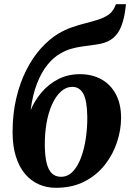

<svg xmlns="http://www.w3.org/2000/svg" viewBox="-20 -882 630 915"><path d="M580.5 -862 575 -821Q568.5 -782 555.8 -751.8Q543 -721.5 520 -701.5Q497 -681.5 459.5 -673.5Q449 -671.5 437 -669.5Q425 -667.5 412.5 -666Q394 -663.5 370.2 -660.2Q346.5 -657 320.5 -649.8Q294.5 -642.5 269.5 -628Q235.5 -609.5 206 -573Q176.5 -536.5 155.8 -482.5Q135 -428.5 126 -357Q145.5 -403.5 178.8 -442.5Q212 -481.5 258 -505Q304 -528.5 361 -528.5Q418.5 -528.5 462.8 -504.2Q507 -480 532 -433.2Q557 -386.5 557 -320Q557 -264 538 -205.5Q519 -147 480.5 -97.5Q442 -48 383.5 -17.5Q325 13 246 13Q202.5 13 165 -3.5Q127.5 -20 99.5 -53Q71.5 -86 55.8 -135.8Q40 -185.5 40 -252Q40 -340.5 57.8 -415Q75.5 -489.5 106 -549.2Q136.5 -609 175.5 -652Q214.5 -695 256 -720.5Q289.5 -740.5 323 -752Q356.5 -763.5 388.2 -771.5Q420 -779.5 447.2 -788.2Q474.5 -797 495 -810.5Q515.5 -824 526.5 -848L532.5 -862ZM325 -468Q294.5 -468 270 -445.5Q245.5 -423 228 -384.2Q210.5 -345.5 201.8 -295.2Q193 -245 193.5 -189Q194 -139.5 202 -106.2Q210 -73 226.8 -56.2Q243.5 -39.5 270.5 -39.5Q304 -39.5 328 -65.5Q352 -91.5 367.2 -133.8Q382.5 -176 389.5 -226.2Q396.5 -276.5 396 -325Q395 -402.5 377 -435.2Q359 -468 325 -468Z"/></svg>

Font: Merriweather 48pt ExtraBold
Style: Italic
Weight: 800
Italic angle: -7.8°
Version: Version 2.101